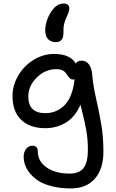

<svg xmlns="http://www.w3.org/2000/svg" viewBox="-20 -829 654 1086"><path d="M296.9 -590.8Q268.1 -590.8 252 -607.4Q235.8 -624 235.8 -658.2Q235.8 -686.5 247.6 -719.2Q259.3 -752 280.8 -777.8Q306.6 -809.1 339.8 -809.1Q355.5 -809.1 363.8 -801.8Q372.1 -794.4 372.1 -782.2Q372.1 -763.7 356 -731Q348.1 -714.4 344 -698.2Q339.8 -682.1 339.4 -672.4Q338.9 -662.6 338.9 -644Q338.9 -590.8 296.9 -590.8ZM380.9 236.8Q323.2 236.8 276.4 225.3Q229.5 213.9 200 195.3Q170.4 176.8 150.4 152.6Q130.4 128.4 122.1 104.7Q113.8 81.1 113.8 57.1Q113.8 31.2 127.9 13.2Q142.1 -4.9 163.1 -4.9Q193.8 -4.9 193.8 27.8Q193.8 83.5 243.7 118.2Q293.5 152.8 373 152.8Q430.7 152.8 453.9 119.9Q477.1 86.9 477.1 19Q477.1 -10.7 474.9 -38.8Q472.7 -66.9 467.3 -95.5Q461.9 -124 458 -142.1Q454.1 -160.2 446 -192.1Q438 -224.1 435.1 -236.8Q406.7 -169.9 354.7 -137Q302.7 -104 235.8 -104Q149.4 -104 100.1 -150.9Q50.8 -197.8 50.8 -285.2Q50.8 -347.2 83.7 -402.6Q116.7 -458 171.1 -491Q225.6 -523.9 286.1 -523.9Q377 -523.9 409.2 -469.2Q416 -485.8 440.9 -485.8Q468.3 -485.8 483.4 -464.6Q498.5 -443.4 501 -412.1Q506.3 -346.7 522.9 -274.4Q539.6 -202.1 552.2 -129.6Q564.9 -57.1 564.9 28.8Q564.9 126.5 516.6 181.6Q468.3 236.8 380.9 236.8ZM140.1 -283.2Q140.1 -189 235.8 -189Q302.2 -189 346.7 -235.6Q391.1 -282.2 401.9 -380.9Q397.9 -378.9 395 -378.9Q384.3 -378.9 376.7 -385Q369.1 -391.1 363.8 -399.7Q358.4 -408.2 351.6 -417Q344.7 -425.8 331.8 -431.9Q318.8 -438 299.8 -438Q235.8 -438 188 -390.6Q140.1 -343.3 140.1 -283.2Z"/></svg>

Font: Shantell Sans Bouncy
Style: Regular
Weight: 400
Designer: Stephen Nixon, Anya Danilova, Shantell Martin
Foundry: Arrow Type
Version: Version 1.006;[9816181b4]